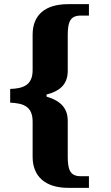

<svg xmlns="http://www.w3.org/2000/svg" viewBox="-20 -780 535 924"><path d="M308 124H408V68H368C316 68 306 34 306 -27V-198C306 -257 275 -294 204 -315V-325C277 -344 306 -381 306 -440V-610C306 -671 316 -705 368 -705H408V-760H308C196 -760 137 -707 137 -613V-442C137 -369 90 -354 29 -352V-286C90 -283 137 -270 137 -195V-25C137 67 196 124 308 124Z"/></svg>

Font: Noto Serif Devanagari SemiCondensed ExtraBold
Style: Regular
Weight: 800
Width: 4
Designer: Universal Thirst, Indian Type Foundry and the Monotype Design Team
Foundry: Monotype Imaging Inc.
Version: Version 2.004